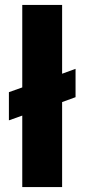

<svg xmlns="http://www.w3.org/2000/svg" viewBox="-20 -763 345 783"><path d="M70.8 0V-291.6L16.3 -272.2V-387.1L70.8 -406.5V-743H233.3V-462.3L288.1 -482.3V-366.7L233.3 -346.7V0Z"/></svg>

Font: Saira Thin
Style: Regular
Weight: 100
Designer: Hector Gatti with collaboration of the Omnibus-Type team
Foundry: Omnibus-Type
Version: Version 1.101